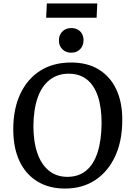

<svg xmlns="http://www.w3.org/2000/svg" viewBox="-20 -1081 768 1115"><path d="M57 -329Q57 -449 98 -536Q139 -623 214 -670.5Q289 -718 393 -718Q487 -718 553.5 -677.5Q620 -637 655.5 -561.5Q691 -486 690 -383Q690 -263 649 -174Q608 -85 533.5 -35.5Q459 14 357 14Q264 14 196 -28Q128 -70 92.5 -147Q57 -224 57 -329ZM174 -350Q174 -258 197 -191.5Q220 -125 264.5 -89.5Q309 -54 371 -54Q436 -54 480 -90Q524 -126 546.5 -195.5Q569 -265 570 -365Q570 -457 548.5 -521.5Q527 -586 484.5 -619.5Q442 -653 379 -653Q315 -653 269 -617.5Q223 -582 199 -514.5Q175 -447 174 -350ZM322 -846Q322 -877 341.5 -897.5Q361 -918 394 -918Q415 -918 431.5 -909Q448 -900 456.5 -884Q465 -868 465 -847Q465 -816 445.5 -795.5Q426 -775 394 -775Q362 -775 342 -795Q322 -815 322 -846ZM252 -1061H545L541 -978H248Z"/></svg>

Font: Literata 18pt Medium
Style: Italic
Weight: 500
Italic angle: -2°
Designer: Latin by Veronika Burian and Jose Scaglione. Greek by Irene Vlachou. Cyrillic by Vera Evstafieva
Foundry: TypeTogether
Version: Version 3.103;gftools[0.9.29]